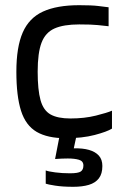

<svg xmlns="http://www.w3.org/2000/svg" viewBox="-20 -524 479 739"><path d="M411 -29Q392 -17 344.5 -4.5Q297 8 233 8Q163 8 121 -16.5Q79 -41 61 -97.5Q43 -154 43 -248Q43 -343 67.5 -399Q92 -455 145.5 -479.5Q199 -504 285 -504Q333 -504 357.5 -501Q382 -498 398 -496V-423Q380 -425 356 -427.5Q332 -430 285 -430Q225 -430 190 -414.5Q155 -399 140 -360Q125 -321 125 -248Q125 -178 136 -138.5Q147 -99 174.5 -83.5Q202 -68 251 -68Q305 -68 349 -79Q393 -90 411 -98ZM374 115Q374 145 360.5 162.5Q347 180 322 187.5Q297 195 262 195Q221 195 192.5 190.5Q164 186 156 183V132Q166 136 192.5 139.5Q219 143 249 143Q281 143 291 136Q301 129 301 113Q301 96 284 91Q267 86 241 86Q229 86 218 86.5Q207 87 192 88L212 -15L276 -9L264 47Q298 46 322.5 53Q347 60 360.5 75Q374 90 374 115Z"/></svg>

Font: Blinker
Style: Regular
Weight: 400
Designer: Juergen Huber
Foundry: supertype
Version: 1.017